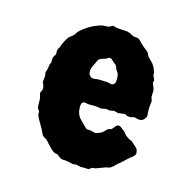

<svg xmlns="http://www.w3.org/2000/svg" viewBox="-79 -546 641 642"><g transform="rotate(15 241.5 -224.5)"><path d="M293.9 -458.5Q300.3 -456.1 306.2 -452.6Q312 -449.2 319.3 -449.2Q327.1 -449.2 331.1 -446.3Q335 -443.4 340.3 -437.5Q345.7 -431.2 348.1 -430.2Q350.1 -427.2 361.8 -418.5Q373.5 -409.7 374.5 -403.3Q376 -397.5 389.2 -385.7Q402.3 -374 408.2 -353Q409.2 -351.1 409.2 -347.7V-341.8Q416 -328.1 416 -325.2L414.1 -317.9Q415 -314 418 -307.1Q420.9 -299.8 421.9 -296.9Q422.9 -293.9 422.4 -284.2Q421.9 -274.4 421.9 -270L425.8 -258.8Q426.8 -256.8 423.8 -235.8V-219.2L424.8 -206.1Q424.8 -203.1 423.8 -201.2Q415 -182.1 395 -187L383.8 -189.9L374 -187Q371.1 -186 361.8 -187L350.1 -191.9L328.1 -189L313 -192.9L299.8 -189.9L289.1 -191.9Q285.2 -192.9 277.3 -190.4Q269.5 -188 263.7 -189.9Q257.3 -191.9 242.2 -191.9H224.1Q221.7 -191.9 216.8 -193.4Q199.2 -198.2 199.2 -176.3Q199.2 -150.4 213.9 -135.7Q228.5 -121.1 233.9 -115.7Q238.8 -109.9 242.2 -109.9L255.9 -108.9L270 -105Q289.1 -108.4 297.9 -117.2Q306.2 -126 308.1 -127.4Q310.1 -128.9 314.5 -129.9Q318.8 -130.9 320.8 -131.8Q322.3 -132.8 329.1 -141.6Q335.9 -150.4 341.3 -149.4Q346.7 -148.9 351.6 -144.5Q356.4 -140.1 359.4 -138.2Q364.7 -135.3 368.7 -129.4Q372.1 -123.5 381.8 -117.2Q391.6 -110.8 396 -110.8Q405.8 -101.1 413.1 -95.2Q419.9 -88.9 420.9 -82.5Q421.9 -76.2 421.9 -74.2Q421.9 -69.8 415.5 -63.5Q409.2 -57.1 404.8 -55.2Q384.8 -36.1 375 -28.3Q365.2 -20.5 360.4 -14.6Q350.1 -3.9 337.9 -3.9L303.2 8.8Q301.3 9.8 297.4 9.3Q293.5 8.8 288.1 12.7Q282.2 17.1 279.8 18.1L273.4 17.1H254.4Q247.6 17.1 237.8 13.2L228 15.1Q201.7 8.8 191.9 9.3Q182.1 10.3 168.9 -2.9Q167 -3.9 162.1 -4.4Q157.2 -4.9 152.3 -8.3Q147.5 -11.7 134.3 -25.4Q121.6 -39.1 120.1 -41Q118.2 -43 111.3 -46.4Q104.5 -49.8 101.1 -58.1Q98.1 -66.9 84.5 -89.4Q70.8 -111.8 71.3 -118.2Q71.8 -125 70.8 -127Q69.8 -128.9 66.9 -132.8Q64 -136.7 64 -140.1L63 -169.9L58.1 -187L63 -196.8Q67.4 -205.6 58.1 -224.1Q58.1 -233.4 59.6 -240.2Q61 -247.1 59.6 -251Q58.1 -254.9 58.1 -256.3Q58.1 -257.8 61 -266.6Q64 -275.4 63.5 -279.3Q63 -283.7 68.8 -295.9Q68.8 -297.9 68.4 -304.7Q67.9 -311.5 71.8 -317.4Q76.2 -323.2 76.7 -326.2Q77.1 -329.1 76.7 -334.5Q76.2 -341.8 80.1 -347.2Q84 -352.5 85 -358.9Q98.1 -389.2 107.9 -395Q117.7 -401.4 122.1 -408.7Q126 -416 128.9 -418Q156.7 -444.8 195.8 -457Q201.2 -459 210 -459Q218.8 -459 222.7 -460Q226.6 -460.9 230 -463.4Q233.9 -465.8 236.8 -466.8L251 -462.9Q269 -461.9 273.9 -461.4Q278.3 -460.9 283.2 -460.9Q288.1 -460.9 293.9 -458.5ZM234.9 -280.8 267.1 -279.8Q269 -279.8 274.9 -277.8Q280.8 -275.9 284.2 -276.9Q294.9 -279.3 294.9 -294.9Q294.9 -310.5 293 -314.9Q291 -319.3 288.1 -323.2Q283.7 -328.6 282.2 -335Q280.3 -341.3 274.9 -345.2Q270 -349.1 268.6 -350.1Q267.1 -351.1 264.2 -354.5Q255.9 -364.3 245.1 -356.4Q243.2 -355 241.2 -354Q217.3 -349.1 214.4 -337.9Q213.9 -335.9 212.9 -334.5Q211.9 -333 211.9 -332Q189 -292 211.9 -280.3Q215.8 -278.8 219.2 -278.8Z"/></g></svg>

Font: AntiqueNobleBoldCondensed
Style: BoldCondensed
Weight: 700
Version: Version 001.000